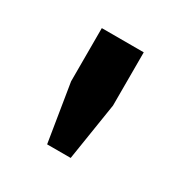

<svg xmlns="http://www.w3.org/2000/svg" viewBox="-72 -856 321 339"><g transform="rotate(30 88.5 -687.0)"><path d="M64.5 -574 45.5 -691.5V-800H131V-691.5L112.5 -574Z"/></g></svg>

Font: Big Shoulders Stencil Text Medium
Style: Regular
Weight: 500
Designer: Patric King
Foundry: XO Type Co
Version: Version 1.000